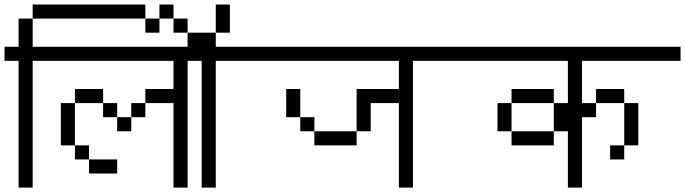

<svg xmlns="http://www.w3.org/2000/svg" viewBox="-20 -895 3040 852"><path d="M1000 -625H812.5V-62.5H750V-437.5H625V-500H750V-625H0V-687.5H1000ZM250 -437.5H312.5V-250H250ZM312.5 -250H375V-187.5H312.5ZM312.5 -500H437.5V-437.5H312.5ZM375 -187.5H500V-125H375ZM437.5 -437.5H500V-375H437.5ZM500 -375H562.5V-312.5H500ZM562.5 -437.5H625V-375H562.5Z M750 -812.5H687.5V-875H750ZM750 -687.5H812.5V-750H937.5V-687.5H1000V-625H937.5V-62.5H875V-625H750ZM750 -812.5H812.5V-750H750ZM937.5 -875H1000V-750H937.5Z M625 -812.5H125V-875H625ZM0 -687.5H62.5V-812.5H125V-687.5H250V-625H125V-62.5H62.5V-625H0ZM625 -812.5H687.5V-750H625Z M2000 -625H1812.5V-62.5H1750V-437.5H1625V-312.5H1562.5V-500H1750V-625H1000V-687.5H2000ZM1250 -500H1312.5V-375H1250ZM1312.5 -375H1375V-312.5H1312.5ZM1375 -312.5H1562.5V-250H1375Z M3000 -625H2562.5V-437.5H2625V-375H2562.5V-62.5H2500V-312.5H2437.5V-437.5H2500V-625H2000V-687.5H3000ZM2187.5 -437.5H2250V-312.5H2187.5ZM2250 -312.5H2437.5V-250H2250ZM2250 -500H2437.5V-437.5H2250ZM2625 -500H2750V-437.5H2625ZM2687.5 -250H2750V-187.5H2687.5ZM2750 -437.5H2812.5V-250H2750Z"/></svg>

Font: ChillBitmapSE 16px
Style: Regular
Weight: 400
Designer: Designed by Warren2060
Foundry: ChillType
Version: Version 1.000